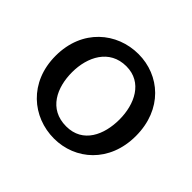

<svg xmlns="http://www.w3.org/2000/svg" viewBox="-127 -672 838 838"><g transform="rotate(45 291.5 -253.0)"><path d="M538.6 -252.9C538.6 -417.5 424.3 -514.2 293.9 -514.2C161.6 -514.2 43 -417.5 43 -252.9C43 -89.4 161.1 7.8 293.5 7.8C423.8 7.8 538.6 -89.4 538.6 -252.9ZM144.5 -252.9C144.5 -347.2 189.9 -439 293.9 -439C393.6 -439 437 -347.2 437 -252.9C437 -159.7 397 -67.4 293.5 -67.4C185.5 -67.4 144.5 -159.7 144.5 -252.9Z"/></g></svg>

Font: Inder
Style: Regular
Weight: 400
Designer: Irina Smirnova
Foundry: Irina Smirnova
Version: Version 1.001